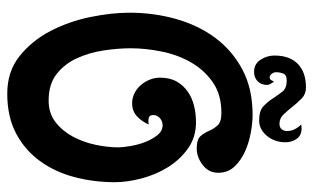

<svg xmlns="http://www.w3.org/2000/svg" viewBox="-187 -680 863 529"><g transform="rotate(90 244.5 -415.5)"><path d="M297 -680Q318 -680 345.5 -675Q373 -670 397.5 -659Q422 -648 439 -630Q456 -612 456 -585Q456 -559 434.5 -542.5Q413 -526 389 -526Q364 -526 355 -536.5Q346 -547 340.5 -560Q335 -573 325.5 -583.5Q316 -594 291 -594Q241 -594 207 -570.5Q173 -547 152 -510.5Q131 -474 122 -429.5Q113 -385 113 -344Q113 -309 119 -269.5Q125 -230 140.5 -196Q156 -162 184 -140Q212 -118 257 -118Q292 -118 316.5 -137Q341 -156 356.5 -185Q372 -214 379 -247.5Q386 -281 386 -310Q386 -322 382.5 -343Q379 -364 371.5 -383.5Q364 -403 352.5 -417.5Q341 -432 325 -432Q314 -432 305.5 -424.5Q297 -417 297 -406Q297 -395 306 -393.5Q315 -392 323 -394Q315 -375 300.5 -361.5Q286 -348 265 -348Q250 -348 237 -354.5Q224 -361 214.5 -372Q205 -383 199.5 -396.5Q194 -410 194 -425Q194 -452 204.5 -470.5Q215 -489 232 -501Q249 -513 271 -518.5Q293 -524 317 -524Q358 -524 389 -502Q420 -480 440.5 -447Q461 -414 471.5 -374.5Q482 -335 482 -300Q482 -243 468 -189.5Q454 -136 424 -94.5Q394 -53 348 -28.5Q302 -4 238 -4Q177 -4 134.5 -38Q92 -72 65.5 -123Q39 -174 27 -232.5Q15 -291 15 -341Q15 -407 32 -468Q49 -529 83.5 -576Q118 -623 171 -651.5Q224 -680 297 -680ZM221 -827Q239 -827 251 -815.5Q263 -804 273.5 -790.5Q284 -777 295 -765.5Q306 -754 321 -754Q331 -754 336 -760Q341 -766 341 -775Q341 -786 336 -796Q331 -806 323 -814L333 -815Q353 -815 362.5 -801.5Q372 -788 372 -770Q372 -757 368 -744.5Q364 -732 356 -721.5Q348 -711 337 -704.5Q326 -698 312 -698Q285 -698 272.5 -710Q260 -722 251 -736Q242 -750 232.5 -762Q223 -774 202 -774Q187 -774 183 -765Q179 -756 179 -744Q179 -739 183 -733Q187 -727 193 -727Q198 -727 200.5 -731Q203 -735 205 -739Q208 -734 211 -729.5Q214 -725 214 -720Q214 -704 204 -694Q194 -684 178 -684Q156 -684 144.5 -702Q133 -720 133 -740Q133 -782 156 -804.5Q179 -827 221 -827Z"/></g></svg>

Font: Gloria
Style: Regular
Weight: 400
Designer: Peter Wiegel
Foundry: Peter Wiegel
Version: Version 1.000